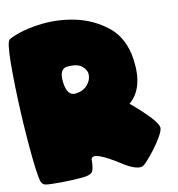

<svg xmlns="http://www.w3.org/2000/svg" viewBox="-84 -842 852 917"><g transform="rotate(-10 341.5 -383.0)"><path d="M525.4 -313.5Q575.2 -272 612.8 -232.9Q650.4 -193.8 650.9 -174.3Q650.9 -160.2 634.8 -132.3Q618.7 -104.5 597.7 -76.7Q576.7 -48.8 557.1 -27.8Q537.6 -6.8 530.3 -6.8Q498.5 -0.5 437.7 -39.8Q377 -79.1 339.8 -91.8Q303.7 -103 300.8 -82.5Q301.3 -47.4 294.4 -28.8Q287.6 -10.3 246.6 -5.9Q199.7 -1 139.4 -0.5Q79.1 0 63 -3.4Q51.8 -5.4 44.9 -16.1Q35.2 -29.3 23.9 -137.2Q12.7 -245.1 6.3 -371.1Q0 -497.1 0.7 -602.5Q1.5 -708 16.1 -716.3Q69.3 -746.1 158.7 -759.3Q248 -772.5 336.7 -754.6Q425.3 -736.8 495.4 -681.4Q565.4 -626 581.1 -519Q601.1 -376.5 525.4 -313.5ZM279.8 -406.2Q316.9 -410.2 337.4 -433.6Q357.9 -457 357.7 -482.4Q357.4 -507.8 334.2 -526.4Q311 -544.9 262.2 -539.6Q222.2 -535.2 230.7 -468.5Q239.3 -401.9 279.8 -406.2Z"/></g></svg>

Font: ARCO
Style: Regular
Weight: 700
Designer: Rafael Olivo Díaz, Denis Ignatov
Foundry: Rafael Olivo Díaz
Version: Version 1.10 March 1, 2019